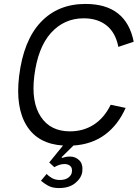

<svg xmlns="http://www.w3.org/2000/svg" viewBox="-20 -730 699 975"><path d="M217 153Q225 163 242.5 173.5Q260 184 284 184Q311 184 327 172Q343 160 345 144Q348 123 337 113Q326 103 307 103Q293 103 279 108Q265 113 256 119L230 95L300 9Q173 1 115.5 -91.5Q58 -184 77 -343Q99 -524 186.5 -617Q274 -710 414 -710Q621 -710 659 -518L581 -492Q567 -564 521.5 -600.5Q476 -637 405 -637Q306 -637 239 -563Q172 -489 154 -343Q138 -212 187 -137.5Q236 -63 335 -63Q404 -63 457 -97.5Q510 -132 542 -198L618 -182Q580 -96 513.5 -46.5Q447 3 353 9L293 68L295 72Q304 69 313.5 67Q323 65 336 65Q363 65 382.5 84Q402 103 398 141Q394 173 363 199Q332 225 280 225Q245 225 223.5 212.5Q202 200 188 188Z"/></svg>

Font: Haskoy
Style: Italic
Weight: 400
Designer: Ertekin Erdin
Foundry: Ertekin Erdin
Version: Version 2.000; ttfautohint (v1.8.4.7-5d5b)